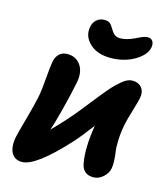

<svg xmlns="http://www.w3.org/2000/svg" viewBox="-140 -1092 1026 1198"><g transform="rotate(15 373.0 -493.0)"><path d="M480 -768.1Q394.5 -768.1 345.7 -814.5Q296.9 -860.8 309.1 -922.9Q314.9 -952.6 335.4 -970.2Q356 -987.8 384.8 -987.8Q407.7 -987.8 419.9 -978.3Q432.1 -968.8 442.9 -949.2Q455.6 -926.3 470 -914.1Q484.4 -901.9 507.8 -901.9Q547.9 -901.9 600.1 -926.8Q603 -928.2 613.3 -933.1Q623.5 -938 627.2 -939.7Q630.9 -941.4 638.9 -944.8Q647 -948.2 651.6 -949.5Q656.2 -950.7 662.4 -951.9Q668.5 -953.1 673.8 -953.1Q696.3 -953.1 706.3 -937.5Q716.3 -921.9 711.9 -897Q701.7 -846.2 634.8 -807.1Q567.9 -768.1 480 -768.1ZM115.2 2Q67.4 2 46.9 -36.6Q26.4 -75.2 40 -141.1Q44.4 -163.6 72.5 -264.4Q100.6 -365.2 111.8 -420.9Q119.6 -459 126.5 -543.2Q133.3 -627.4 139.2 -654.8Q145.5 -685.1 165.3 -703.6Q185.1 -722.2 216.8 -722.2Q273.9 -722.2 303.5 -678.2Q333 -634.3 318.8 -564Q302.7 -484.4 276.9 -383.8Q251 -283.2 234.9 -238.8Q319.3 -323.2 386.2 -407.2Q402.8 -427.7 429.2 -461.2Q455.6 -494.6 471.9 -514.9Q488.3 -535.2 511 -562.3Q533.7 -589.4 550 -605.5Q566.4 -621.6 585 -637.2Q603.5 -652.8 619.9 -659.9Q636.2 -667 650.9 -667Q691.4 -667 712.2 -640.9Q732.9 -614.7 724.1 -571.8Q720.7 -553.2 701.2 -488.5Q681.6 -423.8 674.8 -391.1Q664.1 -337.4 662.1 -288.8Q660.2 -240.2 664.3 -213.6Q668.5 -187 669.9 -155.3Q671.4 -123.5 667 -103Q661.1 -71.3 632.6 -46.1Q604 -21 569.8 -21Q502.4 -21 490.2 -89.8Q472.7 -185.1 497.1 -334Q432.6 -248 391.1 -203.1Q203.6 2 115.2 2Z"/></g></svg>

Font: Shantell Sans Irregular
Style: Italic
Weight: 800
Italic angle: -11.31°
Designer: Stephen Nixon, Anya Danilova, Shantell Martin
Foundry: Arrow Type
Version: Version 1.006;[9816181b4]